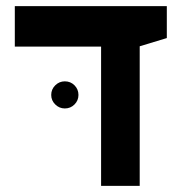

<svg xmlns="http://www.w3.org/2000/svg" viewBox="-20 -606 626 626"><path d="M309.6 0V-454.1H28.3V-585.9H523.9V-481.9L435.5 -455.1V0ZM191.4 -252.4Q173.3 -252.4 160.2 -265.4Q147 -278.3 147 -296.4Q147 -314.9 160.2 -327.9Q173.3 -340.8 191.4 -340.8Q210 -340.8 222.9 -327.9Q235.8 -314.9 235.8 -296.4Q235.8 -278.3 222.9 -265.4Q210 -252.4 191.4 -252.4Z"/></svg>

Font: Cascadia Code NF
Style: Bold
Weight: 700
Monospace: yes
Designer: Aaron Bell
Foundry: Saja Typeworks
Version: Version 2404.023; ttfautohint (v1.8.4)